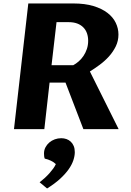

<svg xmlns="http://www.w3.org/2000/svg" viewBox="-20 -735 748 1093"><path d="M262.2 -264.6 232.4 0H59.6L141.1 -715.3H397.9Q463.4 -715.3 511.7 -700.7Q560.1 -686 591.8 -661.6Q623.5 -637.2 638.9 -605.2Q654.3 -573.2 654.3 -538.6Q654.3 -502 638.9 -470.7Q623.5 -439.5 599.9 -413.3Q576.2 -387.2 547.4 -366Q518.6 -344.7 491.7 -328.1L655.3 0H454.6L353 -264.6ZM273.4 -363.8H397Q412.6 -372.1 428 -385.5Q443.4 -398.9 455.3 -416.7Q467.3 -434.6 474.6 -456.3Q481.9 -478 481.9 -502.9Q481.9 -525.9 475.1 -545.4Q468.3 -564.9 454.3 -579.1Q440.4 -593.3 419.7 -601.1Q398.9 -608.9 371.1 -608.9H301.8ZM205.6 302.7Q220.7 291 234.9 278.1Q249 265.1 261.2 251.5Q273.4 237.8 283 224.6Q292.5 211.4 297.9 199.2Q287.1 188.5 270.3 180.2Q253.4 171.9 234.9 168Q232.4 162.6 231.4 154.8Q230.5 147 230.5 138.7Q230.5 119.6 238.8 103.8Q247.1 87.9 260.7 76.2Q274.4 64.5 292 58.1Q309.6 51.8 328.6 51.8Q344.2 51.8 358.2 56.6Q372.1 61.5 382.8 71.5Q393.6 81.5 399.7 96.4Q405.8 111.3 405.8 131.3Q405.8 152.3 397.7 177Q389.6 201.7 371.1 228.3Q352.5 254.9 322.3 282.7Q292 310.5 248 337.9Z"/></svg>

Font: Proza Libre
Style: Bold Italic
Weight: 700
Designer: Jasper de Waard
Foundry: Jasper de Waard
Version: Version 1.000; ttfautohint (v1.4.1.8-43bc)